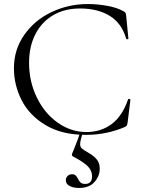

<svg xmlns="http://www.w3.org/2000/svg" viewBox="-20 -656 709 951"><path d="M590 -601Q599 -597 601.5 -592.5Q604 -588 605 -577L616 -465Q616 -462 611 -461.5Q606 -461 605 -464Q583 -541 523.5 -577.5Q464 -614 376 -614Q300 -614 243 -580.5Q186 -547 155 -486Q124 -425 124 -345Q124 -252 162.5 -173Q201 -94 266.5 -48Q332 -2 408 -2Q480 -2 533 -41.5Q586 -81 614 -163Q614 -166 618 -166Q621 -166 623.5 -165Q626 -164 626 -162L612 -49Q610 -37 607.5 -33.5Q605 -30 596 -26Q506 12 406 12Q286 12 205.5 -36.5Q125 -85 87 -160Q49 -235 49 -318Q49 -410 100 -483Q151 -556 235 -596Q319 -636 415 -636Q463 -636 512 -627Q561 -618 590 -601ZM377 58Q377 72 385 79Q393 86 420 102Q445 116 459.5 134Q474 152 474 179Q474 216 448 245.5Q422 275 371 275Q343 275 324.5 265Q306 255 306 237Q306 224 315 215.5Q324 207 337 207Q348 207 354 212.5Q360 218 366 229Q372 242 379.5 248.5Q387 255 402 255Q436 255 436 217Q436 191 417.5 170.5Q399 150 351 124Q344 121 340 118Q336 115 336 111Q336 106 342 94Q347 81 367 30Q369 22 372 15Q375 8 377 1L390 2Q377 41 377 58Z"/></svg>

Font: Cormorant Unicase
Style: Regular
Weight: 400
Designer: Christian Thalmann (Catharsis Fonts)
Foundry: Catharsis Fonts
Version: Version 4.000